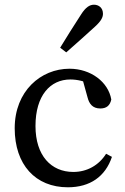

<svg xmlns="http://www.w3.org/2000/svg" viewBox="-20 -778 528 811"><path d="M266.6 13.1C360.7 13.1 425.1 -32.5 452.8 -115.4L428.2 -128.5C397.3 -79.4 347.1 -51.7 289.7 -51.7C196.3 -51.7 129.9 -120.4 129.9 -245.8C129.9 -374.2 192 -442.3 277.3 -442.3C305.5 -442.3 339.1 -435.3 372.9 -417.5L325.4 -454.7L349.5 -367.7C356.3 -340.1 370.5 -319.8 403.8 -319.8C429.4 -319.8 444.8 -332.1 450.1 -357.7C437.4 -432 363.4 -487.7 273.5 -487.7C152.8 -487.7 42.1 -393.6 42.1 -236.2C42.1 -82.4 129.7 13.1 266.6 13.1ZM234.1 -576.5 259.8 -556.8C300.9 -592.8 340.1 -627.9 381.1 -665.3C408.8 -690.5 414.9 -706.1 414.9 -720C414.9 -745.6 396.4 -758.1 376.9 -758.1C359 -758.1 341.9 -747.6 322.4 -716.8C290.8 -668.5 262.4 -622.5 234.1 -576.5Z"/></svg>

Font: Source Serif Variable
Style: Regular
Weight: 389
Designer: Frank Grießhammer
Foundry: Adobe Systems Incorporated
Version: Version 3.001;hotconv 1.0.111;makeotfexe 2.5.65597